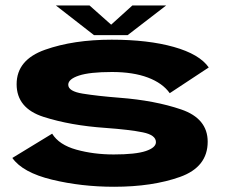

<svg xmlns="http://www.w3.org/2000/svg" viewBox="-20 -692 846 716"><path d="M174.5 -193.5Q200 -152 264.5 -134Q329 -116 404 -116Q486 -116 523.8 -128.8Q561.5 -141.5 561.5 -162Q561.5 -188.5 512.5 -198.5Q463.5 -208.5 373.5 -215Q242.5 -224 142.2 -256.2Q42 -288.5 42 -378Q42 -469 148 -506.5Q254 -544 396.5 -544Q532 -544 628 -517Q724 -490 758.5 -440.5L613 -344.5Q586.5 -382 531.5 -402.8Q476.5 -423.5 397.5 -423.5Q314.5 -423.5 274.5 -410.2Q234.5 -397 234.5 -376Q234.5 -351.5 288.8 -342.8Q343 -334 425.5 -327.5Q557 -317.5 655.8 -283.8Q754.5 -250 754.5 -163.5Q754.5 -69 651.2 -32.2Q548 4.5 405.5 4.5Q283.5 4.5 174 -22Q64.5 -48.5 26 -103ZM314 -671.5 394.5 -600 473.5 -671.5H599.5L456 -561H330.5L188.5 -671.5Z"/></svg>

Font: Anybody Wide
Style: Bold
Weight: 700
Width: 7
Designer: Tyler Finck
Foundry: Etcetera Type Company
Version: Version 1.000; ttfautohint (v1.8)